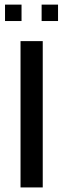

<svg xmlns="http://www.w3.org/2000/svg" viewBox="-20 -820 277 840"><path d="M167 0H69.8V-640.1H167ZM233.9 -728H162.1V-799.8H233.9ZM74.2 -728H2V-799.8H74.2Z"/></svg>

Font: Laconic
Style: Regular
Weight: 400
Designer: Robby Woodard
Version: Version 1.000